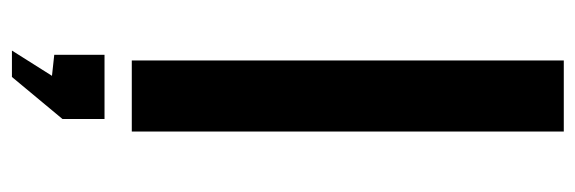

<svg xmlns="http://www.w3.org/2000/svg" viewBox="-357 -443 1012 338"><g transform="rotate(90 149.0 -274.0)"><path d="M86.5 -760.5H211.5V0H86.5ZM113.5 140.5 76.5 136.5V48H189.5V122L115.5 211H69Z"/></g></svg>

Font: 1883 Sans SemiBold
Style: Regular
Weight: 600
Designer: 1883 Sans project is a fork of Public Sans.
Version: Version 1.009